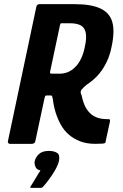

<svg xmlns="http://www.w3.org/2000/svg" viewBox="-20 -693 593 925"><path d="M28 0Q23 0 20 -3.5Q17 -7 18 -12L155 -660Q158 -673 171 -673H340Q418 -673 463 -652.5Q508 -632 521 -587Q534 -542 517 -465Q507 -411 477 -364Q447 -317 399 -286Q383 -273 373.5 -262Q364 -251 373 -234Q377 -215 383 -197.5Q389 -180 398.5 -166Q408 -152 420 -142Q434 -131 452.5 -125Q471 -119 498 -119Q508 -119 509.5 -117Q511 -115 509 -104L489 -12Q489 -6 486 -4Q483 -2 473 -1Q463 0 439 0Q398 0 366.5 -12Q335 -24 311 -45Q289 -64 274 -90.5Q259 -117 249 -148Q239 -179 235 -213Q234 -215 232.5 -224Q231 -233 226 -233H203Q200 -233 198 -230Q196 -227 194 -218L150 -12Q147 0 133 0ZM221 -346Q220 -338 228 -338H267Q312 -338 344 -371.5Q376 -405 388 -464Q399 -513 392.5 -538Q386 -563 366.5 -572Q347 -581 316 -581H278Q274 -581 272.5 -580Q271 -579 269 -572ZM264 83Q259 103 245.5 126.5Q232 150 216 171.5Q200 193 188 206Q183 212 176 212Q165 212 154 212Q143 212 132 212Q125 212 125.5 209.5Q126 207 132 198Q140 186 153 163.5Q166 141 175 128Q157 125 151 111Q145 97 147 84Q152 63 168.5 48.5Q185 34 216 34Q240 34 255 43.5Q270 53 264 83Z"/></svg>

Font: Glory
Style: Bold Italic
Weight: 700
Italic angle: -12°
Version: Version 1.011